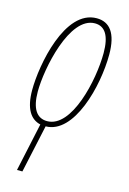

<svg xmlns="http://www.w3.org/2000/svg" viewBox="-119 -594 597 891"><g transform="rotate(15 179.5 -148.0)"><path d="M106 8 56 240H82L132 10C268 9 331 -235 331 -388C331 -491 294 -536 232 -536C79 -536 28 -258 28 -137C28 -47 58 -3 106 8ZM132 -15C82 -15 55 -55 55 -137C55 -247 108 -511 230 -511C279 -511 304 -470 304 -388C304 -257 250 -15 132 -15Z"/></g></svg>

Font: Noto Sans ExtraCondensed Thin
Style: Italic
Weight: 100
Width: 2
Italic angle: -12°
Designer: Monotype Design Team
Foundry: Monotype Imaging Inc.
Version: Version 2.013